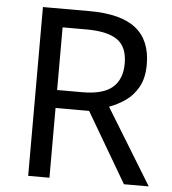

<svg xmlns="http://www.w3.org/2000/svg" viewBox="-52 -761 725 809"><g transform="rotate(5 311.0 -357.0)"><path d="M294 -714Q427 -714 490.5 -663.5Q554 -613 554 -511Q554 -454 533 -416Q512 -378 479.5 -355.5Q447 -333 411 -320L607 0H502L329 -295H187V0H97V-714ZM289 -636H187V-371H294Q381 -371 421 -405.5Q461 -440 461 -507Q461 -577 419 -606.5Q377 -636 289 -636Z"/></g></svg>

Font: Noto Serif Ottoman Siyaq
Style: Regular
Weight: 400
Designer: Sérgio Martins
Version: Version 1.005; ttfautohint (v1.8.4.7-5d5b)